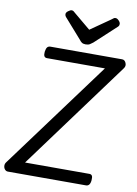

<svg xmlns="http://www.w3.org/2000/svg" viewBox="-134 -1214 918 1288"><g transform="rotate(10 325.0 -570.0)"><path d="M13 0Q1 0 -7.5 -9.5Q-16 -19 -17 -33Q-18 -47 -10 -58L534 -795H140Q126 -795 120.5 -804.5Q115 -814 117 -835Q120 -857 127.5 -866Q135 -875 149 -875H637Q655 -875 663.5 -855Q672 -835 659 -818L116 -80H554Q567 -80 572.5 -71Q578 -62 576 -40Q574 -19 566 -9.5Q558 0 545 0ZM546 -1140Q557 -1140 568.5 -1128Q580 -1116 580 -1105Q580 -1100 578.5 -1095.5Q577 -1091 572 -1086L427 -952Q417 -944 406.5 -937.5Q396 -931 378 -931Q361 -931 351.5 -938Q342 -945 336 -954L217 -1089Q212 -1096 211 -1100.5Q210 -1105 210 -1108Q210 -1119 224 -1129.5Q238 -1140 247 -1140Q256 -1140 261 -1135.5Q266 -1131 272 -1126L385 -1032L520 -1126Q527 -1131 532.5 -1135.5Q538 -1140 546 -1140Z"/></g></svg>

Font: Playwrite GB J
Style: Italic
Weight: 400
Italic angle: -7.01216°
Designer: Veronika Burian, José Scaglione
Foundry: TypeTogether
Version: Version 1.002